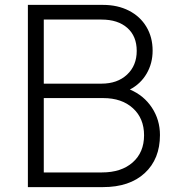

<svg xmlns="http://www.w3.org/2000/svg" viewBox="-20 -765 734 785"><path d="M94 -745H401Q461 -745 507 -721.5Q553 -698 578.5 -655.5Q604 -613 604 -558Q604 -506 579.5 -464Q555 -422 511 -399Q568 -375 601 -325Q634 -275 634 -213Q634 -115 572 -57.5Q510 0 401 0H94ZM397 -60Q476 -60 522.5 -101Q569 -142 569 -212Q569 -281 523.5 -322.5Q478 -364 402 -364H159V-60ZM395 -423Q460 -423 499.5 -460Q539 -497 539 -557Q539 -617 500.5 -651Q462 -685 395 -685H159V-423Z"/></svg>

Font: Eudoxus Sans Light
Style: Regular
Weight: 300
Designer: Stijn de Vries
Foundry: tokotype
Version: Version 2.005